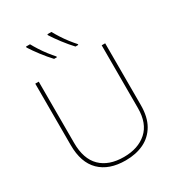

<svg xmlns="http://www.w3.org/2000/svg" viewBox="-220 -1093 1152 1244"><g transform="rotate(-30 356.0 -471.0)"><path d="M618 -252Q618 -163 584.5 -105Q551 -47 492 -18.5Q433 10 355 10Q231 10 163 -57Q95 -124 95 -254V-714H121V-256Q121 -136 182.5 -75.5Q244 -15 356 -15Q463 -15 527.5 -72.5Q592 -130 592 -244V-714H618ZM353 -952Q365 -930 383.5 -901Q402 -872 423 -845Q444 -818 462 -798V-792H441Q410 -825 377.5 -867.5Q345 -910 323 -945V-952ZM193 -952Q205 -930 223.5 -901Q242 -872 263 -845Q284 -818 302 -798V-792H281Q250 -825 217.5 -867.5Q185 -910 163 -945V-952Z"/></g></svg>

Font: Noto Sans Thin
Style: Regular
Weight: 100
Designer: Monotype Design Team
Foundry: Monotype Imaging Inc.
Version: Version 2.007